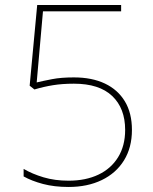

<svg xmlns="http://www.w3.org/2000/svg" viewBox="-20 -734 610 764"><path d="M274 -426Q346 -426 397.5 -401.5Q449 -377 477 -330.5Q505 -284 505 -217Q505 -147 473.5 -96Q442 -45 385 -17.5Q328 10 253 10Q196 10 151 -2Q106 -14 74 -32V-62Q108 -42 153 -28.5Q198 -15 253 -15Q321 -15 371.5 -39Q422 -63 450 -108.5Q478 -154 478 -217Q478 -303 426.5 -352Q375 -401 274 -401Q228 -401 191 -395Q154 -389 117 -378L98 -393L128 -714H462V-689H151L126 -406Q151 -412 187 -419Q223 -426 274 -426Z"/></svg>

Font: Noto Sans Hebrew Thin
Style: Regular
Weight: 250
Designer: Monotype Design Team
Foundry: Monotype Imaging Inc.
Version: Version 2.003